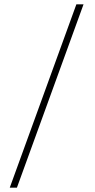

<svg xmlns="http://www.w3.org/2000/svg" viewBox="-20 -760 436 885"><path d="M58 105H25L332 -740H365Z"/></svg>

Font: BioRhyme ExtraLight
Style: Regular
Weight: 250
Designer: Aoife Mooney
Foundry: Aoife Mooney Type
Version: Version 1.600;gftools[0.9.33]